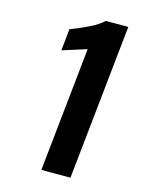

<svg xmlns="http://www.w3.org/2000/svg" viewBox="-120 -889 767 968"><g transform="rotate(15 263.0 -405.0)"><path d="M190.9 0 258.8 -648.4 132.3 -608.4 144 -721.7Q185.5 -736.8 236.1 -761.2Q286.6 -785.6 310.1 -809.6H427.7L342.8 0Z"/></g></svg>

Font: Oswald
Style: Demi-Bold
Weight: 600
Designer: Vernon Adams
Foundry: Vernon Adams
Version: 3.0; ttfautohint (v0.94.23-7a4d-dirty) -l 8 -r 50 -G 200 -x 